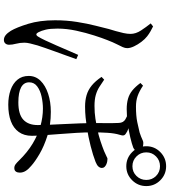

<svg xmlns="http://www.w3.org/2000/svg" viewBox="40 -900 919 1040"><g transform="rotate(90 500.0 -379.5)"><path d="M771.6 -711.9Q771.6 -756.5 803.4 -787.9Q835.3 -819.3 879.9 -819.3Q924.5 -819.3 955.9 -787.9Q987.4 -756.5 987.4 -711.9Q987.4 -667.2 955.9 -635.4Q924.5 -603.6 879.9 -603.6Q835.3 -603.6 803.4 -635.4Q771.6 -667.2 771.6 -711.9ZM804.8 -711.9Q804.8 -680.7 826.8 -658.7Q848.7 -636.8 879.9 -636.8Q911.3 -636.8 932.7 -658.7Q954.2 -680.7 954.2 -711.9Q954.2 -743.2 932.7 -764.7Q911.3 -786.2 879.9 -786.2Q848.7 -786.2 826.8 -764.7Q804.8 -743.2 804.8 -711.9ZM443.5 -694.2Q473.6 -674.1 499.2 -665.1Q524.7 -656 557.2 -656Q606.6 -656 640.5 -662.9Q674.5 -669.9 696.9 -675.7Q722.6 -684.3 733.9 -690Q745.1 -695.8 752.7 -695.8Q772.4 -695.8 785.4 -688.7Q798.3 -681.7 798.3 -667.2Q798.3 -658.4 793.3 -651.9Q788.3 -645.4 779.4 -641.4Q759.5 -633.7 723.8 -625.2Q688.2 -616.6 647.8 -611.2Q607.4 -605.8 570.2 -605.8Q539.5 -605.8 514.7 -612.8Q490 -619.7 469.5 -636.3Q449.1 -652.9 429 -680.1ZM411 -483.8Q431.5 -469.6 450.8 -457.4Q470 -445.2 494.3 -438.3Q518.5 -431.4 553.4 -431.4Q590.8 -431.4 622.3 -436.3Q653.9 -441.2 674 -445.3Q711.9 -453.1 744 -463.8Q776.2 -474.5 798.4 -483.5Q818.5 -492 827.3 -496.8Q836 -501.7 839.6 -501.7Q845.4 -501.7 853.8 -500.3Q862.2 -498.9 870.2 -495.2Q878.2 -491.5 883.7 -485.8Q889.2 -480.1 889.2 -471.3Q889.2 -461.8 881.9 -453.1Q874.6 -444.5 856.6 -437.2Q820.9 -423.2 770.8 -410.5Q720.6 -397.8 675.7 -390.8Q644.1 -386.1 615.8 -383.2Q587.5 -380.3 556.2 -380.3Q523.1 -380.3 495 -388.5Q466.9 -396.7 442.8 -416.3Q418.8 -435.8 396 -469.5ZM592.1 -613.7 624.1 -627.7Q640.1 -625.2 654 -621.5Q667.8 -617.9 679.8 -613.5Q691.9 -609.1 701.7 -602.1Q711.2 -596.7 712.8 -589.1Q714.4 -581.4 709.6 -567.4Q701.4 -540.9 698.9 -502.6Q696.4 -464.2 696.4 -418.6Q696.4 -380.8 699.2 -333.4Q702 -286 705.8 -239.1Q709.5 -192.1 712.3 -153Q715.1 -113.9 715.1 -91.9Q715.1 -50 694.4 -21.2Q673.7 7.5 636.1 21.6Q598.4 35.7 546.6 35.7Q502.3 35.7 466.9 23.1Q431.5 10.6 411.2 -14.1Q390.8 -38.7 390.8 -75.1Q390.8 -112.2 416.9 -139Q443.1 -165.7 487.2 -180.2Q531.4 -194.8 585.4 -194.8Q656.7 -194.8 714.3 -176.5Q771.9 -158.1 813.7 -133.5Q855.6 -108.9 877.9 -88.6Q895.5 -74.1 905 -59.1Q914.6 -44.1 914.6 -26.3Q914.6 -13.8 908.7 -5.4Q902.8 3 889.6 3Q878.3 3 868.9 -4.2Q859.4 -11.5 849.3 -22.1Q804.4 -68.2 757.2 -96.5Q710 -124.8 662.3 -138.4Q614.5 -152 567.7 -152Q537.1 -152 503.9 -145Q470.6 -138 448 -121.4Q425.4 -104.9 425.4 -77.6Q425.4 -48.3 453.1 -33.6Q480.8 -18.9 534.2 -18.9Q598.9 -18.9 627.9 -45.9Q656.9 -72.8 656.9 -123.8Q656.9 -148.2 655.2 -186.8Q653.5 -225.3 651.4 -268.6Q649.3 -311.9 647.7 -352.9Q646 -393.8 646 -423.6Q646 -449.2 646.3 -476.1Q646.5 -502.9 646.5 -526.2Q646.5 -549.4 645.4 -563.3Q644.4 -588 625.7 -598.8Q606.9 -609.7 592.1 -613.7ZM106.3 -735.9 122.6 -748.7Q135.7 -742.3 149.1 -734.7Q162.6 -727.1 176.2 -716.6Q191.6 -704.6 206.3 -685.2Q221 -665.9 230.6 -645.4Q240.3 -624.9 240.3 -608.6Q240.3 -596.9 234.6 -584.1Q228.8 -571.3 218.9 -552Q208.9 -532.6 196.5 -500.5Q186.1 -474.7 171.6 -429.7Q157.1 -384.8 145.7 -332.6Q134.4 -280.4 134.4 -231.1Q134.4 -191.4 140.1 -167.5Q145.7 -143.5 154.5 -126.9Q159.7 -117 165.6 -116.4Q171.5 -115.8 177.7 -125.8Q185.5 -137.6 198.6 -165.3Q211.7 -193 226.4 -226.9Q241.2 -260.8 254.7 -292.4Q268.2 -323.9 276.8 -342.9L299.9 -332.9Q292.7 -312.3 282.1 -283Q271.4 -253.6 260.1 -222.6Q248.7 -191.6 239.7 -165.1Q230.6 -138.6 225.6 -123.1Q219 -100.1 214.9 -82.6Q210.7 -65.1 210.7 -51.9Q210.7 -28 216.3 -6.8Q221.9 14.5 221.9 31.2Q221.9 43.5 215 51.4Q208.1 59.4 195.7 59.4Q182.1 59.4 170.1 50Q158.2 40.6 146.3 21.6Q128 -9.3 108.6 -72Q89.3 -134.7 89.3 -217.9Q89.3 -280 98.3 -336.3Q107.2 -392.6 118.8 -437.6Q130.4 -482.5 136.6 -508.6Q141.8 -525.7 147.9 -546.6Q154 -567.5 158.6 -588.6Q163.1 -609.7 163.1 -626.3Q163.1 -655 144.3 -683.6Q125.4 -712.2 106.3 -735.9Z"/></g></svg>

Font: Noto Serif KR
Style: Regular
Weight: 200
Designer: Ryoko NISHIZUKA 西塚涼子 (kana & ideographs); Frank Grießhammer (Latin, Greek & Cyrillic); Wenlong ZHANG 张文龙 (bopomofo); San
Foundry: Adobe
Version: Version 2.001;hotconv 1.1.0;makeotfexe 2.6.0